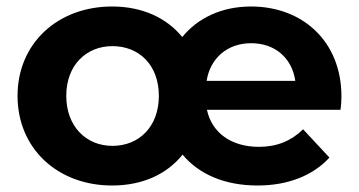

<svg xmlns="http://www.w3.org/2000/svg" viewBox="-20 -564 1105 591"><path d="M326 -115C246 -115 184 -174 184 -269C184 -364 246 -422 326 -422C408 -422 469 -364 469 -269C469 -174 408 -115 326 -115ZM616 -315C627 -385 680 -431 753 -431C827 -431 879 -385 889 -315ZM773 7C865 7 943 -23 994 -79L913 -166C876 -130 832 -112 777 -112C691 -112 632 -156 617 -226H1028C1030 -238 1031 -254 1031 -267C1031 -438 910 -544 753 -544C663 -544 589 -509 541 -450C493 -509 418 -544 325 -544C157 -544 34 -430 34 -269C34 -107 157 7 325 7C419 7 494 -28 542 -88C592 -28 671 7 773 7Z"/></svg>

Font: Montserrat-Alt1
Style: Bold
Weight: 700
Designer: Differentunic
Foundry: Differentunic
Version: Version 7.222